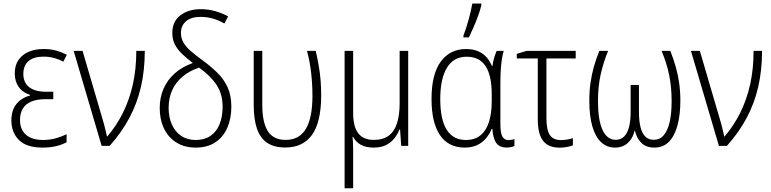

<svg xmlns="http://www.w3.org/2000/svg" viewBox="-20 -815 4311 1073"><path d="M277.8 -302.2V-260.7H233.4Q188 -260.7 156.5 -248Q125 -235.4 108.4 -209.5Q91.8 -183.6 91.8 -144Q91.8 -108.9 106.7 -84Q121.6 -59.1 150.1 -45.9Q178.7 -32.7 219.7 -32.7Q259.3 -32.7 293 -42.5Q326.7 -52.2 352.1 -64.9V-20Q329.1 -7.3 295.7 1.2Q262.2 9.8 216.8 9.8Q127.9 9.8 85.7 -32.7Q43.5 -75.2 43.5 -142.1Q43.5 -198.7 71.5 -233.4Q99.6 -268.1 147.9 -281.2V-284.7Q104 -299.3 83.3 -330.8Q62.5 -362.3 62.5 -404.3Q62.5 -450.2 83.7 -480.5Q105 -510.7 141.1 -525.9Q177.2 -541 222.7 -541Q263.2 -541 293.5 -532.5Q323.7 -523.9 353.5 -509.3L334 -470.2Q311.5 -482.9 283.4 -490.7Q255.4 -498.5 223.1 -498.5Q168 -498.5 139.2 -473.4Q110.4 -448.2 110.4 -401.9Q110.4 -354 142.8 -328.1Q175.3 -302.2 239.7 -302.2Z M391.6 -530.8H441.4L551.8 -153.8Q556.2 -140.6 560.8 -122.6Q565.4 -104.5 570.1 -86.2Q574.7 -67.9 577.6 -52.7H580.1Q632.3 -114.3 668 -186.5Q703.6 -258.8 722.7 -344.2Q741.7 -429.7 741.7 -530.8H789.1Q789.1 -422.4 767.6 -329.3Q746.1 -236.3 702.6 -155.3Q659.2 -74.2 592.8 0H547.9Z M1101.6 -763.7Q1145 -763.7 1183.1 -752.7Q1221.2 -741.7 1254.9 -723.6L1233.9 -683.6Q1202.1 -702.1 1169.4 -711.4Q1136.7 -720.7 1100.6 -720.7Q1048.3 -720.7 1019.8 -696.3Q991.2 -671.9 991.2 -630.9Q991.2 -601.1 1005.4 -576.9Q1019.5 -552.7 1046.6 -529.3Q1073.7 -505.9 1111.8 -478Q1158.7 -443.8 1195.3 -407.7Q1231.9 -371.6 1252.4 -326.4Q1272.9 -281.2 1272.9 -218.8Q1272.9 -152.3 1250.2 -100.6Q1227.5 -48.8 1183.1 -19.5Q1138.7 9.8 1073.7 9.8Q1010.7 9.8 965.6 -18.6Q920.4 -46.9 896.5 -96.7Q872.6 -146.5 872.6 -211.4Q872.6 -270.5 894.3 -319.8Q916 -369.1 957.3 -405.5Q998.5 -441.9 1057.6 -462.9Q1022.9 -489.3 997.1 -514.2Q971.2 -539.1 957 -567.1Q942.9 -595.2 942.9 -631.3Q942.9 -694.8 988 -729.2Q1033.2 -763.7 1101.6 -763.7ZM1092.3 -437Q1038.6 -418.9 1000.5 -387.2Q962.4 -355.5 942.4 -311.3Q922.4 -267.1 922.4 -211.9Q922.4 -160.2 940.4 -119.4Q958.5 -78.6 992.4 -55.7Q1026.4 -32.7 1073.7 -32.7Q1122.6 -32.7 1156 -55.4Q1189.5 -78.1 1206.8 -120.1Q1224.1 -162.1 1224.1 -218.8Q1224.1 -289.1 1190.4 -340.3Q1156.7 -391.6 1092.3 -437Z M1574.7 9.3Q1512.2 9.3 1473.4 -16.6Q1434.6 -42.5 1416.5 -94.7Q1398.4 -147 1397.9 -225.1V-530.8H1445.8V-229Q1445.8 -130.9 1476.8 -82Q1507.8 -33.2 1576.7 -33.2Q1652.8 -33.2 1689.5 -95Q1726.1 -156.7 1726.1 -279.8Q1726.1 -342.3 1719.2 -404.8Q1712.4 -467.3 1695.8 -530.8H1744.6Q1754.4 -487.3 1761.2 -448Q1768.1 -408.7 1771.5 -368.4Q1774.9 -328.1 1774.9 -281.7Q1774.9 -133.8 1724.4 -62.3Q1673.8 9.3 1574.7 9.3Z M2261.2 -530.8V0H2222.2L2215.8 -91.8H2212.9Q2202.1 -64.9 2183.8 -41.7Q2165.5 -18.6 2137.7 -4.4Q2109.9 9.8 2068.4 9.8Q2025.4 9.8 1997.1 -5.6Q1968.8 -21 1953.1 -50.3H1950.2Q1952.1 -34.2 1952.6 -17.6Q1953.1 -1 1953.4 15.6Q1953.6 32.2 1953.6 49.3V237.3H1905.8V-530.8H1953.6V-182.1Q1953.6 -106.4 1982.4 -69.8Q2011.2 -33.2 2068.8 -33.2Q2120.1 -33.2 2151.9 -56.4Q2183.6 -79.6 2198.5 -125.5Q2213.4 -171.4 2213.4 -238.8V-530.8Z M2583.5 -32.7Q2634.3 -32.7 2666.3 -59.6Q2698.2 -86.4 2713.1 -134.8Q2728 -183.1 2728 -247.1V-287.6Q2728 -394 2693.4 -446Q2658.7 -498 2587.9 -498Q2515.1 -498 2477.8 -436.5Q2440.4 -375 2440.4 -261.7Q2440.4 -147.5 2476.3 -90.1Q2512.2 -32.7 2583.5 -32.7ZM2576.7 9.8Q2486.8 9.8 2439.2 -59.3Q2391.6 -128.4 2391.6 -262.2Q2391.6 -400.9 2443.4 -470.9Q2495.1 -541 2584.5 -541Q2637.7 -541 2674.1 -516.6Q2710.4 -492.2 2729 -446.8H2732.4Q2734.9 -468.3 2741 -490Q2747.1 -511.7 2755.9 -530.8H2794.9Q2789.1 -510.7 2784.9 -484.9Q2780.8 -459 2778.6 -425.8Q2776.4 -392.6 2776.4 -350.1V-123Q2776.4 -71.3 2787.6 -51.8Q2798.8 -32.2 2821.3 -32.2Q2829.6 -32.2 2838.9 -33.7Q2848.1 -35.2 2855 -38.1V1Q2850.6 3.4 2843.8 5.1Q2836.9 6.8 2828.9 8.3Q2820.8 9.8 2812.5 9.8Q2773.4 9.8 2754.6 -14.4Q2735.8 -38.6 2731.4 -95.2H2728Q2716.8 -67.4 2697 -43.2Q2677.2 -19 2647.5 -4.6Q2617.7 9.8 2576.7 9.8ZM2569.8 -606V-615.7Q2576.2 -631.8 2583.7 -654.8Q2591.3 -677.7 2598.4 -703.4Q2605.5 -729 2611.1 -753.2Q2616.7 -777.3 2619.6 -795.4H2669.9V-785.2Q2663.6 -758.3 2651.9 -726.3Q2640.1 -694.3 2626.5 -662.8Q2612.8 -631.3 2600.6 -606Z M3197.3 -530.8V-488.3H3033.7V-153.8Q3033.7 -90.3 3052.2 -61.3Q3070.8 -32.2 3115.2 -32.2Q3132.3 -32.2 3149.9 -35.2Q3167.5 -38.1 3181.6 -43V-2.9Q3170.4 2 3149.9 6.1Q3129.4 10.3 3107.4 10.3Q3064.9 10.3 3037.8 -7.1Q3010.7 -24.4 2998 -59.6Q2985.4 -94.7 2985.4 -148.4V-488.3H2868.2V-514.2L2923.8 -530.8Z M3726.1 -530.8Q3744.1 -484.9 3756.6 -440.9Q3769 -397 3775.6 -350.6Q3782.2 -304.2 3782.2 -251Q3782.2 -175.8 3766.8 -116.7Q3751.5 -57.6 3719.5 -23.9Q3687.5 9.8 3636.7 9.8Q3592.3 9.8 3565.4 -15.4Q3538.6 -40.5 3528.3 -84.5H3526.4Q3516.6 -41 3488 -15.6Q3459.5 9.8 3416.5 9.8Q3371.6 9.8 3339.4 -20.3Q3307.1 -50.3 3290.3 -108.9Q3273.4 -167.5 3273.4 -251Q3273.4 -305.2 3280 -351.6Q3286.6 -397.9 3298.8 -441.7Q3311 -485.4 3329.6 -530.8H3378.4Q3350.6 -461.9 3336.2 -395.8Q3321.8 -329.6 3321.8 -249.5Q3321.8 -144.5 3347.2 -89.1Q3372.6 -33.7 3420.9 -33.7Q3449.2 -33.7 3467.8 -52Q3486.3 -70.3 3495.4 -105.2Q3504.4 -140.1 3504.4 -190.4V-340.3H3550.8V-190.4Q3550.8 -138.2 3559.8 -103.5Q3568.8 -68.8 3586.9 -51.3Q3605 -33.7 3632.8 -33.7Q3667 -33.7 3689 -58.8Q3710.9 -84 3722.2 -132.3Q3733.4 -180.7 3733.4 -250Q3733.4 -328.1 3719.7 -395.3Q3706.1 -462.4 3677.2 -530.8Z M3841.3 -530.8H3891.1L4001.5 -153.8Q4005.9 -140.6 4010.5 -122.6Q4015.1 -104.5 4019.8 -86.2Q4024.4 -67.9 4027.3 -52.7H4029.8Q4082 -114.3 4117.7 -186.5Q4153.3 -258.8 4172.4 -344.2Q4191.4 -429.7 4191.4 -530.8H4238.8Q4238.8 -422.4 4217.3 -329.3Q4195.8 -236.3 4152.3 -155.3Q4108.9 -74.2 4042.5 0H3997.6Z"/></svg>

Font: Open Sans SemiCondensed Light
Style: Regular
Weight: 300
Width: 4
Designer: Monotype Design Team
Foundry: Monotype Imaging Inc.
Version: Version 3.000